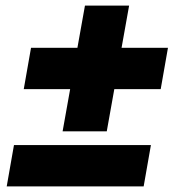

<svg xmlns="http://www.w3.org/2000/svg" viewBox="-20 -667 622 687"><path d="M204 -197 231 -348H65L91 -496H257L284 -647H442L415 -496H581L555 -348H389L362 -197ZM4 0 30 -148H520L494 0Z"/></svg>

Font: Gantari Black
Style: Italic
Weight: 900
Italic angle: -10°
Version: Version 1.000